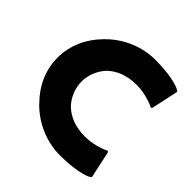

<svg xmlns="http://www.w3.org/2000/svg" viewBox="-219 -1030 1235 1235"><g transform="rotate(45 399.0 -412.5)"><path d="M742 -18 749 -25 709 -210 702 -217C702 -217 628 -177 532 -177C443 -177 378 -206 333 -249C288 -296 267 -357 267 -413C267 -468 288 -528 333 -576C377 -618 443 -648 532 -648C628 -648 702 -608 702 -608L709 -615L749 -800L742 -807C742 -807 683 -847 504 -847C382 -847 266 -796 182 -712L181 -711L174 -704C97 -627 49 -524 49 -411C49 -299 97 -198 173 -122L180 -114C264 -30 382 22 504 22C683 22 742 -18 742 -18Z"/></g></svg>

Font: Hussar Woodtype
Style: Blk
Weight: 900
Foundry: Cannot Into Space Fonts
Version: Version 1.07